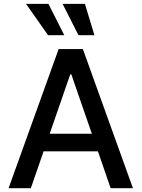

<svg xmlns="http://www.w3.org/2000/svg" viewBox="-20 -984 740 1004"><path d="M141.3 0H24.9L286.6 -727.3H413.4L675.1 0H558.6L353 -595.2H347.3ZM160.9 -284.8H538.7V-192.5H160.9ZM231.2 -800.1 116.1 -963.8H233.3L316.1 -800.1ZM390.3 -800.1 307.2 -963.8H424L473.7 -800.1Z"/></svg>

Font: InterMG Medium
Style: Regular
Weight: 500
Designer: Rasmus Andersson
Foundry: rsms
Version: Version 3.019;December 26, 2023;FontCreator 15.0.0.2955 64-b